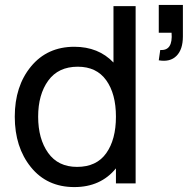

<svg xmlns="http://www.w3.org/2000/svg" viewBox="-20 -745 781 780"><path d="M625 -725H723V-597Q723 -544 697 -518Q671 -492 625 -500L631 -542Q683 -538 677 -612H625ZM441 -491V-720H531V0H451V-61Q389 15 282 15Q171 15 105.5 -66Q40 -147 40 -271Q40 -395 106 -475Q172 -555 282 -555Q380 -555 441 -491ZM293 -67Q372 -67 411.5 -122.5Q451 -178 451 -271Q451 -364 411.5 -419Q372 -474 296 -474Q217 -474 176 -417.5Q135 -361 135 -271Q135 -181 175.5 -124Q216 -67 293 -67Z"/></svg>

Font: Manrope Medium
Style: Medium
Weight: 500
Designer: Mikhail Sharanda
Foundry: Mikhail Sharanda
Version: Version 4.000;hotconv 1.0.109;makeotfexe 2.5.65596